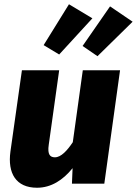

<svg xmlns="http://www.w3.org/2000/svg" viewBox="-20 -863 643 902"><path d="M304 -843 185 -651 258 -607 414 -777ZM497 -833 368 -647 438 -599 603 -761ZM154 19C220 19 276 -17 321 -73L318 0H470L544 -533H369L322 -195C296 -156 267 -124 238 -124C216 -124 202 -136 209 -183L258 -533H83L29 -151C15 -49 55 19 154 19Z"/></svg>

Font: Fira Sans ExtraBold
Style: Italic
Weight: 800
Italic angle: -8°
Designer: bBox Type GmbH & Carrois Corporate GbR & Edenspiekermann AG
Foundry: bBox Type GmbH & Carrois Corporate GbR & Edenspiekermann AG
Version: Version 4.301;PS 004.301;hotconv 1.0.88;makeotf.lib2.5.64775